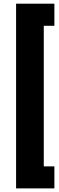

<svg xmlns="http://www.w3.org/2000/svg" viewBox="-20 -853 322 1043"><path d="M275.4 -712.9H217.8V50.8H275.4V170.4H67.4V-833H275.4Z"/></svg>

Font: Vazirmatn UI FD Black
Style: Regular
Weight: 900
Designer: Saber Rastikerdar
Foundry: Saber Rastikerdar
Version: Version 33.003